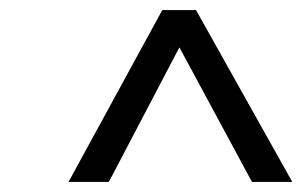

<svg xmlns="http://www.w3.org/2000/svg" viewBox="-20 -680 600 381"><path d="M480 -319 336 -586 196 -319H116L302 -660H369L560 -319Z"/></svg>

Font: Titillium Web
Style: Italic
Weight: 400
Italic angle: -13°
Version: Version 1.002;PS 57.000;hotconv 1.0.70;makeotf.lib2.5.55311